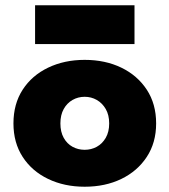

<svg xmlns="http://www.w3.org/2000/svg" viewBox="-20 -698 642 728"><path d="M31 -230Q31 -157 66 -103Q101 -49 162.5 -19.5Q224 10 301 10Q379 10 440 -19.5Q501 -49 536.5 -103Q572 -157 572 -230Q572 -304 536.5 -358Q501 -412 440 -441.5Q379 -471 301 -471Q224 -471 162.5 -441.5Q101 -412 66 -358Q31 -304 31 -230ZM209 -230Q209 -262 221.5 -284.5Q234 -307 255 -319Q276 -331 301 -331Q326 -331 347 -319Q368 -307 381 -284.5Q394 -262 394 -230Q394 -198 381 -175.5Q368 -153 347 -141.5Q326 -130 301 -130Q276 -130 255 -141.5Q234 -153 221.5 -175.5Q209 -198 209 -230ZM113 -531H490V-678H113Z"/></svg>

Font: Jost ExtraBold
Style: Regular
Weight: 800
Version: Version 3.710